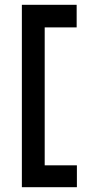

<svg xmlns="http://www.w3.org/2000/svg" viewBox="-20 -690 390 799"><path d="M71 89V-670H299V-576H166V-2H300V89Z"/></svg>

Font: Inconsolata ExtraCondensed ExtraBold
Style: Regular
Weight: 800
Width: 2
Monospace: yes
Designer: Raph Levien, Cyreal, Brenton Simpson
Foundry: Raph Levien, Cyreal, Google
Version: Version 3.001; ttfautohint (v1.8.2.53-6de2)